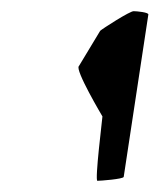

<svg xmlns="http://www.w3.org/2000/svg" viewBox="-20 -782 285 343"><path d="M121 -664C113 -658 163 -574 163 -574C163 -571 149 -459 154 -459C159 -459 200 -462 201 -466L245 -756C246 -760 224 -762 219 -762C213 -763 162 -730 159 -727Z"/></svg>

Font: Ampere
Style: SCUltCndIta
Weight: 400
Version: Version 1